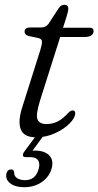

<svg xmlns="http://www.w3.org/2000/svg" viewBox="-20 -566 412 804"><path d="M143 -406 99 -415.5Q83 -420.5 83 -433.5Q83 -451 106.5 -451H153Q171.5 -451 183 -466L226 -532Q235.5 -546 250 -546Q266 -546 266 -529.5Q266 -519 258.5 -495.5L244 -450H355Q372 -450 372 -436Q372 -424 361.8 -417.5Q351.5 -411 334 -411H232L147.5 -144.5Q129 -85 137.2 -65.8Q145.5 -46.5 174 -46.5Q199.5 -46.5 221.2 -57.2Q243 -68 266 -93.5Q276 -103.5 284 -103.5Q295.5 -103.5 295 -91Q294.5 -72 271 -48.5Q247.5 -25 210.2 -8Q173 9 131 9Q80 9 67 -24.5Q54 -58 73.5 -118L149 -357Q156.5 -382 155.8 -392.2Q155 -402.5 143 -406ZM138 -7H169L116 65Q120.5 64.5 125 64.5Q166.5 64.5 186 84.5Q205.5 104.5 196.5 138.5Q187 174 155.5 196Q124 218 80.5 218Q44 218 22.8 201.5Q1.5 185 7 160.5Q11.5 143.5 25.5 143.5Q37.5 143 39 154.5Q39 173 52.8 180.8Q66.5 188.5 85 188.5Q130 188.5 142.5 139.5Q148 118 139.2 105Q130.5 92 107 92H88Q77 92 76 85Q75 78 82 68.5Z"/></svg>

Font: Fraunces 9pt Soft Light
Style: Italic
Weight: 300
Italic angle: -16°
Version: Version 1.000;[0bf87f6ff]